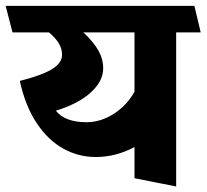

<svg xmlns="http://www.w3.org/2000/svg" viewBox="-45 -600 719 668"><path d="M653.3 -487.3H567.9V48.8L422.9 20V-88.4Q357.9 -53.7 288.1 -53.7Q228 -53.7 175 -83Q122.1 -112.3 82.5 -171.9Q43 -231.4 23.9 -318.4Q102.5 -338.4 136.7 -359.9Q170.9 -381.3 170.9 -409.2Q170.9 -430.2 159.9 -448.7Q148.9 -467.3 125.5 -487.3H-1.5L-25.4 -579.6H631.3ZM422.9 -280.8V-487.3H245.1Q280.8 -453.6 297.4 -424.1Q314 -394.5 314 -361.8Q314 -317.9 271.2 -278.6Q228.5 -239.3 149.4 -214.8Q181.2 -174.8 255.9 -174.8Q305.2 -174.8 350.6 -203.9Q396 -232.9 422.9 -280.8Z"/></svg>

Font: Vesper Libre Heavy
Style: Regular
Weight: 900
Designer: Robert Keller & Kimya Gandhi
Foundry: Mota Italic
Version: Version 1.058